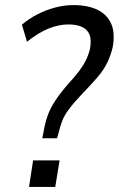

<svg xmlns="http://www.w3.org/2000/svg" viewBox="-20 -734 466 754"><path d="M146 -191 151 -216Q157 -252 167.5 -281Q178 -310 197.5 -339.5Q217 -369 251 -408Q274 -433 290 -454Q306 -475 316.5 -496Q327 -517 333 -540Q340 -577 331.5 -598Q323 -619 301.5 -628.5Q280 -638 249 -638Q211 -638 171 -622Q131 -606 86 -570L66 -637Q94 -661 127.5 -678Q161 -695 197 -704.5Q233 -714 268 -714Q325 -714 363 -695.5Q401 -677 417 -640Q433 -603 422 -546Q414 -514 400.5 -486.5Q387 -459 363.5 -431.5Q340 -404 307 -370Q270 -331 251 -305.5Q232 -280 224 -258.5Q216 -237 210 -212L204 -191ZM94 0 110 -104H214L197 0Z"/></svg>

Font: Nunito Sans 10pt Condensed Medium
Style: Italic
Weight: 500
Width: 3
Italic angle: -9°
Designer: Vernon Adams
Foundry: Vernon Adams
Version: Version 3.101;gftools[0.9.27]